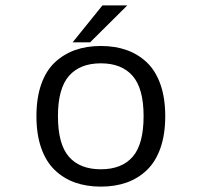

<svg xmlns="http://www.w3.org/2000/svg" viewBox="-20 -683 750 714"><path d="M250 -525.5 361 -663H453.5L315 -525.5ZM594.5 -251Q594.5 -183.5 576.8 -132.8Q559 -82 526.5 -50.8Q494 -19.5 451 -4.2Q408 11 355 11Q302 11 259 -4.2Q216 -19.5 183.5 -50.8Q151 -82 133.2 -132.8Q115.5 -183.5 115.5 -251Q115.5 -318.5 133.2 -369.2Q151 -420 183.8 -450.8Q216.5 -481.5 259.2 -496.8Q302 -512 355 -512Q408 -512 451 -496.8Q494 -481.5 526.5 -450.5Q559 -419.5 576.8 -368.8Q594.5 -318 594.5 -251ZM514 -251Q514 -354 473.2 -400.8Q432.5 -447.5 355 -447.5Q277.5 -447.5 236.5 -400.8Q195.5 -354 195.5 -251Q195.5 -147 236.2 -100.2Q277 -53.5 355 -53.5Q433 -53.5 473.5 -100.2Q514 -147 514 -251Z"/></svg>

Font: League Mono Light
Style: Regular
Weight: 300
Width: 6
Designer: Tyler Finck
Foundry: The League of Moveable Type / Tyler Finck
Version: Version 2.210